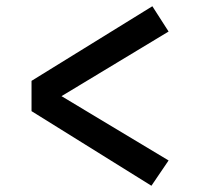

<svg xmlns="http://www.w3.org/2000/svg" viewBox="-20 -621 640 615"><path d="M520 -520 177 -313 520 -107 465 -26 81 -265V-362L468 -601Z"/></svg>

Font: Fira Mono Medium
Style: Regular
Weight: 500
Designer: Carrois Corporate & Edenspiekermann AG
Foundry: Carrois Corporate GbR & Edenspiekermann AG
Version: Version 3.206